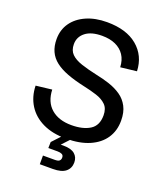

<svg xmlns="http://www.w3.org/2000/svg" viewBox="-168 -846 983 1164"><g transform="rotate(20 323.0 -264.5)"><path d="M487 -509Q485 -555 464 -586.5Q443 -618 406.5 -634.5Q370 -651 320 -651Q250 -651 212.5 -621.5Q175 -592 175 -545Q175 -505 198 -482Q221 -459 264.5 -444.5Q308 -430 368 -417Q413 -408 455 -394Q497 -380 530.5 -357Q564 -334 583.5 -297Q603 -260 603 -206Q603 -141 570.5 -92.5Q538 -44 476 -17Q414 10 325 10Q238 10 175.5 -20Q113 -50 79 -104Q45 -158 43 -229L146 -241Q149 -162 197.5 -120Q246 -78 328 -78Q402 -78 447 -106Q492 -134 492 -200Q492 -244 468 -267.5Q444 -291 405 -303.5Q366 -316 319 -326Q255 -340 207.5 -358Q160 -376 128.5 -400.5Q97 -425 81.5 -459Q66 -493 66 -538Q66 -598 97.5 -643Q129 -688 186.5 -713.5Q244 -739 320 -739Q445 -739 516 -679.5Q587 -620 591 -521ZM230 210V154H305Q328 154 336 146.5Q344 139 344 126Q344 111 333 105.5Q322 100 305 100H245L246 61L329 -28L360 0L302 62V55H327Q376 55 399.5 75Q423 95 423 129Q423 166 396.5 188Q370 210 314 210Z"/></g></svg>

Font: BDO Grotesk
Style: Regular
Weight: 400
Designer: Deni Anggara
Foundry: Lokal Container
Version: Version 2.000